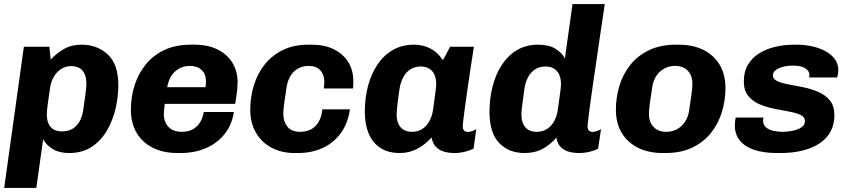

<svg xmlns="http://www.w3.org/2000/svg" viewBox="-20 -740 4160 941"><path d="M0.5 181 97 -511H222L228.5 -448Q256.5 -478.5 293.2 -499.8Q330 -521 379.5 -521Q457.5 -521 508.8 -472.5Q560 -424 560 -322Q560 -266.5 546.5 -208.2Q533 -150 504.2 -100.5Q475.5 -51 429.8 -20.5Q384 10 319 10Q269.5 10 237.8 -10Q206 -30 191.5 -57.5L158 181ZM283.5 -96Q314 -96 335.2 -108.8Q356.5 -121.5 369.8 -144.8Q383 -168 387.5 -198Q394.5 -243 399 -279.2Q403.5 -315.5 403.5 -329Q403.5 -371 384.5 -393.5Q365.5 -416 329 -416Q302.5 -416 280.8 -402.5Q259 -389 244.8 -365.5Q230.5 -342 225.5 -310.5Q219 -265.5 214.2 -231Q209.5 -196.5 209.5 -179Q209.5 -152.5 218 -133.8Q226.5 -115 243 -105.5Q259.5 -96 283.5 -96Z M851 10Q779.5 10 728 -16.2Q676.5 -42.5 649 -90Q621.5 -137.5 621.5 -202.5Q621.5 -264.5 639.5 -321.5Q657.5 -378.5 693.8 -423.5Q730 -468.5 785.2 -494.8Q840.5 -521 915.5 -521H934Q998 -521 1045.2 -498Q1092.5 -475 1118.5 -433.2Q1144.5 -391.5 1144.5 -336Q1144.5 -321 1143 -305.2Q1141.5 -289.5 1139 -271.5Q1136.5 -253.5 1132.5 -231H787.5Q786 -218.5 784.5 -205Q783 -191.5 783 -182Q783 -142 805.8 -118Q828.5 -94 871.5 -94Q905.5 -94 928 -108Q950.5 -122 962.8 -144.5Q975 -167 978.5 -191H1126Q1117.5 -130.5 1082.2 -85Q1047 -39.5 991 -14.8Q935 10 863.5 10ZM799.5 -312.5H987Q988.5 -320.5 989 -327Q989.5 -333.5 989.5 -341.5Q989.5 -376.5 968.5 -396.8Q947.5 -417 911 -417Q869.5 -417 839 -390.5Q808.5 -364 799.5 -312.5Z M1423.5 10Q1359 10 1310 -16.5Q1261 -43 1233.8 -90.8Q1206.5 -138.5 1206.5 -202Q1206.5 -265.5 1224.5 -323Q1242.5 -380.5 1278.2 -425Q1314 -469.5 1367.2 -495.2Q1420.5 -521 1490.5 -521H1508Q1570 -521 1615.5 -498.8Q1661 -476.5 1686.5 -436.2Q1712 -396 1711.5 -341Q1711.5 -333 1711.5 -324.2Q1711.5 -315.5 1709.5 -306.5H1566.5Q1568 -314.5 1568.8 -322.8Q1569.5 -331 1569.5 -339Q1569.5 -374 1549.8 -395.5Q1530 -417 1493.5 -417Q1463.5 -417 1440.8 -404.2Q1418 -391.5 1404 -368.8Q1390 -346 1385 -315Q1378 -271 1373.2 -235.8Q1368.5 -200.5 1368.5 -182Q1368.5 -145.5 1388.2 -119.8Q1408 -94 1451 -94Q1481 -94 1503.8 -105.8Q1526.5 -117.5 1541.2 -142Q1556 -166.5 1560 -204H1695Q1685 -134.5 1649.8 -86.8Q1614.5 -39 1560.8 -14.5Q1507 10 1441 10Z M1940 10Q1882.5 10 1844.2 -15Q1806 -40 1787 -85.2Q1768 -130.5 1768 -191.5Q1768 -259.5 1783.8 -319Q1799.5 -378.5 1830.2 -424Q1861 -469.5 1905.8 -495.2Q1950.5 -521 2008.5 -521Q2053.5 -521 2090.2 -501.8Q2127 -482.5 2147.5 -448.5H2153L2186 -511H2302.5Q2295.5 -465.5 2287.8 -415Q2280 -364.5 2273 -315.5Q2266 -266.5 2260.2 -225Q2254.5 -183.5 2251.2 -155.8Q2248 -128 2248 -119.5Q2248 -107.5 2254.5 -100.5Q2261 -93.5 2273.5 -93.5Q2284 -93.5 2295.2 -97.8Q2306.5 -102 2314 -107L2301 -11.5Q2283.5 -2.5 2258.2 3.8Q2233 10 2208 10Q2177.5 10 2153.8 2.5Q2130 -5 2115 -21.8Q2100 -38.5 2095 -66.5Q2066.5 -33 2026.5 -11.5Q1986.5 10 1940 10ZM1999 -94Q2027.5 -94 2048.5 -107.2Q2069.5 -120.5 2083.2 -144.2Q2097 -168 2102 -199Q2111 -263 2114.5 -290.5Q2118 -318 2118 -328Q2118 -369 2098 -391.5Q2078 -414 2041.5 -414Q2013 -414 1991.2 -400Q1969.5 -386 1956.2 -361Q1943 -336 1938 -304.5Q1930 -249.5 1927 -219.8Q1924 -190 1924 -178Q1924 -138.5 1943.5 -116.2Q1963 -94 1999 -94Z M2551 10Q2473.5 10 2426.2 -39.5Q2379 -89 2379 -192Q2379 -256 2393.8 -315Q2408.5 -374 2438.5 -420.5Q2468.5 -467 2513 -494Q2557.5 -521 2617.5 -521Q2670.5 -521 2702.5 -501Q2734.5 -481 2748.5 -453.5L2786 -720H2944Q2934 -652.5 2924.5 -589.2Q2915 -526 2906.8 -468.2Q2898.5 -410.5 2891 -360.2Q2883.5 -310 2877.8 -268.5Q2872 -227 2868 -195.8Q2864 -164.5 2861.8 -145.2Q2859.5 -126 2859.5 -120.5Q2859.5 -108 2866 -100.8Q2872.5 -93.5 2884.5 -93.5Q2895 -93.5 2906.2 -97.8Q2917.5 -102 2925.5 -107L2911.5 -11.5Q2895 -2.5 2869.8 3.8Q2844.5 10 2819 10Q2789 10 2765.2 2.8Q2741.5 -4.5 2726.5 -21Q2711.5 -37.5 2706.5 -65Q2678 -32 2640.2 -11Q2602.5 10 2551 10ZM2610 -94Q2639 -94 2660 -107.2Q2681 -120.5 2694.8 -144.2Q2708.5 -168 2713.5 -199Q2722.5 -263 2726 -290.5Q2729.5 -318 2729.5 -328Q2729.5 -369 2709.5 -391.5Q2689.5 -414 2653 -414Q2624 -414 2602.5 -400Q2581 -386 2567.8 -361Q2554.5 -336 2550 -304.5Q2542 -249.5 2538.8 -219.8Q2535.5 -190 2535.5 -178Q2535.5 -138.5 2554.8 -116.2Q2574 -94 2610 -94Z M3228.5 10Q3158 10 3106.5 -16Q3055 -42 3026.8 -89.2Q2998.5 -136.5 2998.5 -202Q2998.5 -263 3016 -320.2Q3033.5 -377.5 3069.8 -422.8Q3106 -468 3161.8 -494.5Q3217.5 -521 3293 -521H3306.5Q3377 -521 3428.2 -495Q3479.5 -469 3507.5 -421.8Q3535.5 -374.5 3535.5 -309Q3535.5 -248 3518 -190.8Q3500.5 -133.5 3464.2 -88.2Q3428 -43 3372.5 -16.5Q3317 10 3241 10ZM3245.5 -94Q3275 -94 3298.2 -106.8Q3321.5 -119.5 3337 -142.8Q3352.5 -166 3357 -196Q3364 -240.5 3368.8 -275.8Q3373.5 -311 3373.5 -329Q3373.5 -369.5 3351 -393.2Q3328.5 -417 3288.5 -417Q3259.5 -417 3236 -404.2Q3212.5 -391.5 3197.2 -368.8Q3182 -346 3177 -315Q3170 -271 3165.2 -235.8Q3160.5 -200.5 3160.5 -182Q3160.5 -141.5 3183.2 -117.8Q3206 -94 3245.5 -94Z M3788 10Q3721.5 10 3675.2 -6Q3629 -22 3605.2 -52.2Q3581.5 -82.5 3581.5 -124.5Q3581.5 -136 3582.8 -146.5Q3584 -157 3585.5 -164H3721.5Q3720.5 -158.5 3720.2 -155.5Q3720 -152.5 3720 -148.5Q3720 -128 3734.2 -115.8Q3748.5 -103.5 3770.8 -98.8Q3793 -94 3815.5 -94Q3830.5 -94 3849.2 -96.5Q3868 -99 3885 -104.8Q3902 -110.5 3913.5 -120.5Q3925 -130.5 3925 -146Q3925 -167 3903.2 -177Q3881.5 -187 3847.5 -193.2Q3813.5 -199.5 3775.2 -207Q3737 -214.5 3703 -228.8Q3669 -243 3647.2 -269.8Q3625.5 -296.5 3625.5 -341Q3625.5 -389 3645.8 -423Q3666 -457 3701 -478.8Q3736 -500.5 3780.5 -510.8Q3825 -521 3873.5 -521H3884.5Q3924 -521 3960.8 -512.8Q3997.5 -504.5 4026.2 -488.8Q4055 -473 4071.8 -450Q4088.5 -427 4088.5 -397.5Q4088.5 -385 4086.8 -376Q4085 -367 4082.5 -360.5H3945.5Q3946.5 -363.5 3946.8 -367Q3947 -370.5 3947 -372.5Q3947 -386.5 3937.5 -396.8Q3928 -407 3910.2 -412.8Q3892.5 -418.5 3866.5 -418.5Q3847.5 -418.5 3830 -415.5Q3812.5 -412.5 3798.5 -406.2Q3784.5 -400 3776.2 -391.2Q3768 -382.5 3768 -371Q3768 -352 3789.8 -342.2Q3811.5 -332.5 3845.8 -326.2Q3880 -320 3918.8 -312Q3957.5 -304 3991.8 -289Q4026 -274 4047.8 -247.2Q4069.5 -220.5 4069.5 -175.5Q4069.5 -131 4051.2 -96.5Q4033 -62 3998.5 -38.5Q3964 -15 3915 -2.5Q3866 10 3804.5 10Z"/></svg>

Font: Chivo Medium
Style: Italic
Weight: 500
Italic angle: -8.05°
Designer: Hector Gatti
Foundry: Omnibus-Type
Version: Version 2.002